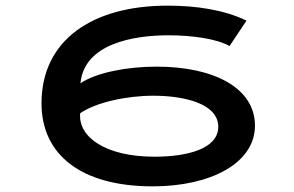

<svg xmlns="http://www.w3.org/2000/svg" viewBox="-20 -650 1040 680"><path d="M521 10C726 10 883 -72 883 -205C883 -340 735 -414 535 -414C429 -414 321 -393 265 -355C278 -496 454 -525 577 -525C655 -525 745 -514 793 -487L853 -577C774 -615 677 -630 573 -630C307 -630 127 -508 127 -284C127 -103 266 10 521 10ZM527 -95C355 -95 256 -164 264 -249C319 -287 427 -311 523 -311C630 -311 753 -284 753 -201C753 -122 641 -95 527 -95Z"/></svg>

Font: Inconsolata UltraExpanded
Style: Bold
Weight: 700
Width: 9
Monospace: yes
Designer: Raph Levien, Cyreal, Brenton Simpson
Foundry: Raph Levien, Cyreal, Google
Version: Version 3.100